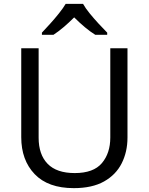

<svg xmlns="http://www.w3.org/2000/svg" viewBox="-20 -964 771 994"><path d="M640 -252Q640 -178 610 -118.5Q580 -59 518.5 -24.5Q457 10 362 10Q229 10 159.5 -62.5Q90 -135 90 -254V-714H180V-251Q180 -164 226.5 -116Q273 -68 367 -68Q464 -68 507.5 -119.5Q551 -171 551 -252V-714H640ZM410 -944Q422 -922 444.5 -894.5Q467 -867 491.5 -840.5Q516 -814 535 -795V-784H473Q447 -800 419 -823.5Q391 -847 364 -874Q337 -847 310 -824Q283 -801 257 -784H197V-795Q216 -815 239.5 -841Q263 -867 285 -894.5Q307 -922 320 -944Z"/></svg>

Font: Noto Sans Inscriptional Pahlavi
Style: Regular
Weight: 400
Designer: Monotype Design Team
Foundry: Monotype Imaging Inc.
Version: Version 2.003; ttfautohint (v1.8.4.7-5d5b)